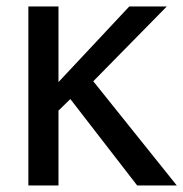

<svg xmlns="http://www.w3.org/2000/svg" viewBox="-20 -565 559 585"><path d="M518.6 0H397.9L194.3 -263.2L158.2 -228V0H66.4V-545.4H158.2V-314.9L374 -545.4H488.3L264.2 -317.4Z"/></svg>

Font: SG Kara Bold
Style: Regular
Weight: 400
Designer: Damoon Khanjanzadeh
Version: Version 1.000